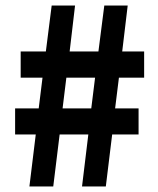

<svg xmlns="http://www.w3.org/2000/svg" viewBox="-20 -670 568 690"><path d="M85.7 0 108.5 -186.7H34.3V-280.5H119.1L132.8 -391H54.3V-485H144.8L165.7 -650H249.7L230.3 -485H333.7L354.8 -650H438.9L419.2 -485H498V-391H407.4L393.7 -280.5H478V-186.7H383.1L360.3 0H274.8L297.4 -186.7H194.3L171.4 0ZM204.9 -280.5H308L321.7 -391H218.5Z"/></svg>

Font: Mada
Style: Regular
Weight: 400
Designer: Khaled Hosny
Version: Version 1.5